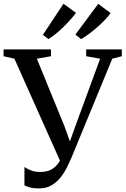

<svg xmlns="http://www.w3.org/2000/svg" viewBox="-34 -1012 684 1045"><path d="M178.5 13.5Q149 13.5 131 8.5Q113 3.5 99 -2.5V-103Q112.5 -94 133.8 -85Q155 -76 184.5 -76Q216 -76 238.8 -86.2Q261.5 -96.5 278.2 -117Q295 -137.5 307 -167.5L302 -116L44.5 -692.5L-14.5 -706V-743H243.5V-706L166.5 -692.5L317 -324.5L360 -205L333.5 -206L376 -325L511 -692.5L435 -706V-743H629V-706L577 -692.5L355 -154Q345.5 -132 331.5 -103.2Q317.5 -74.5 297 -48Q276.5 -21.5 247.2 -4Q218 13.5 178.5 13.5ZM407 -799.5 376.5 -824 500.5 -991 568 -941Q555.5 -923 535.8 -902.5Q516 -882 493.2 -862.2Q470.5 -842.5 448 -826Q425.5 -809.5 408 -799.5ZM229 -799.5 199.5 -822.5 311.5 -991.5 379.5 -942Q362.5 -918.5 336.2 -890.5Q310 -862.5 281.8 -838Q253.5 -813.5 230 -799.5Z"/></svg>

Font: Merriweather 72pt
Style: Regular
Weight: 400
Version: Version 2.100